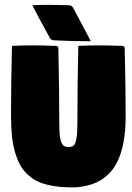

<svg xmlns="http://www.w3.org/2000/svg" viewBox="-20 -779 556 808"><path d="M26.4 -289.3Q26.4 -429.7 30.3 -585.9Q76.7 -588.1 115.7 -588.1Q156 -588.1 215.8 -585.9Q219.7 -585.9 222.7 -583Q225.6 -580.1 225.6 -576.2Q229.5 -392.6 229.5 -259.8Q229.5 -227.8 231.7 -207.8Q233.9 -187.7 239.3 -177.4Q244.6 -167 251.2 -163.6Q257.8 -160.2 268.6 -160.2Q283 -160.2 290.3 -166.7Q297.6 -173.3 301.6 -195.2Q305.7 -217 305.7 -260Q305.7 -429.7 309.6 -585.9Q356.2 -588.1 395 -588.1Q435.3 -588.1 495.1 -585.9Q499 -585.9 502 -583Q504.9 -580.1 504.9 -576.2Q508.8 -392.6 508.8 -289.3Q508.8 -226.6 499.3 -177.7Q489.7 -128.9 471.9 -94.6Q454.1 -60.3 427.1 -37.6Q400.1 -14.9 366.7 -3.7Q333.3 7.6 291 9.8Q256.6 9.8 229 7Q201.4 4.2 175.5 -2.4Q149.7 -9 129.9 -20.1Q110.1 -31.2 92.9 -47.7Q75.7 -64.2 63.7 -86.8Q51.8 -109.4 43.1 -138.9Q34.4 -168.5 30.4 -205.9Q26.4 -243.4 26.4 -289.3ZM116 -756.8Q150.4 -758.5 187.3 -758.5Q219.7 -758.5 272.2 -756.8Q276.1 -756.8 280.5 -754Q284.9 -751.2 287.1 -747.1Q295.9 -730.2 311.2 -701.9Q326.4 -673.6 338.6 -650.6Q350.8 -627.7 362.1 -605.5Q280 -605.5 204.8 -609.4Q200.7 -609.6 196.4 -612.4Q192.1 -615.2 189.9 -619.1Q136.7 -715.3 116 -756.8Z"/></svg>

Font: Digitalt
Style: Medium
Weight: 500
Designer: gluk
Foundry: gluk
Version: Version 0.60